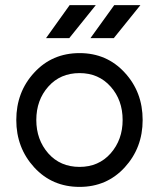

<svg xmlns="http://www.w3.org/2000/svg" viewBox="-20 -720 622 752"><path d="M334.3 -570.7H425.7L530 -700H427.5ZM160.3 -570.7H251.3L355.3 -700H252.8ZM291.7 -433.7Q366.3 -433.7 413.3 -380.8Q460.3 -328 460.3 -250Q460.3 -172.8 413.3 -119.2Q366.3 -66.3 291.7 -66.3Q216.2 -66.3 169.2 -119.2Q122.2 -172.8 122.2 -250Q122.2 -328 169.2 -380.8Q216.2 -433.7 291.7 -433.7ZM291.7 -512Q184.3 -512 114.2 -435.8Q43.8 -359.8 43.8 -250Q43.8 -141 114.2 -64.2Q184.3 12 291.7 12Q398.2 12 468.3 -64.2Q538.7 -141 538.7 -250Q538.7 -359.8 468.3 -435.8Q398.2 -512 291.7 -512Z"/></svg>

Font: Unageo Variable
Style: Regular
Weight: 300
Designer: Richard Sepsi
Foundry: Richard Sepsi
Version: Version 2.200